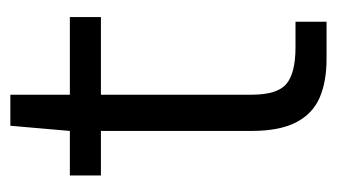

<svg xmlns="http://www.w3.org/2000/svg" viewBox="-160 -491 651 371"><g transform="rotate(-90 165.5 -305.5)"><path d="M237 0Q193 0 162 -13.5Q131 -27 114.5 -59Q98 -91 98 -145V-436H12V-496H98L108 -611H168V-496H318V-436H168V-145Q168 -95 189 -77.5Q210 -60 260 -60H309V0Z"/></g></svg>

Font: DM Sans 36pt Light
Style: Regular
Weight: 300
Designer: Colophon Foundry, Jonny Pinhorn
Foundry: Colophon Foundry
Version: Version 4.004;gftools[0.9.30]